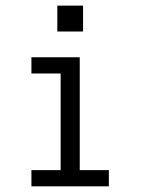

<svg xmlns="http://www.w3.org/2000/svg" viewBox="-20 -657 586 677"><path d="M272.9 -545.9H182.1V-637.2H272.9ZM363.8 0H90.8V-57.1H193.8V-397.9H90.8V-455.1H261.2V-57.1H363.8Z"/></svg>

Font: Anonymous Pro
Style: Regular
Weight: 400
Monospace: yes
Designer: Mark Simonson
Version: Version 1.003